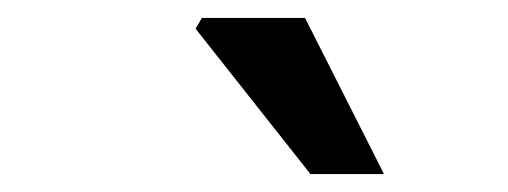

<svg xmlns="http://www.w3.org/2000/svg" viewBox="-20 -764 566 214"><path d="M326 -570 198 -732 205 -744H320L408 -570Z"/></svg>

Font: Source Sans 3 Semibold
Style: Italic
Weight: 600
Italic angle: -11°
Designer: Paul D. Hunt
Foundry: Adobe
Version: Version 3.052;hotconv 1.1.0;makeotfexe 2.6.0